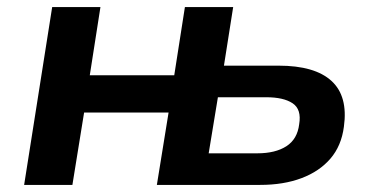

<svg xmlns="http://www.w3.org/2000/svg" viewBox="-20 -521 1055 541"><path d="M48 0 127 -501H263L233 -309H471L501 -501H637L611 -336H765Q867 -336 914 -293Q961 -250 949 -164Q942 -110 911 -74Q880 -38 829.5 -19Q779 0 713 0H422L455 -204H217L184 0ZM568 -89H705Q756 -89 787 -109Q818 -129 823 -171Q830 -213 804.5 -230Q779 -247 730 -247H594Z"/></svg>

Font: Nunito Sans 7pt
Style: Bold Italic
Weight: 700
Italic angle: -9°
Version: Version 3.101;gftools[0.9.27]